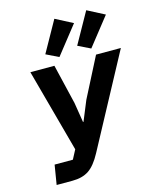

<svg xmlns="http://www.w3.org/2000/svg" viewBox="-139 -1065 934 1158"><g transform="rotate(-15 328.0 -486.0)"><path d="M88 -122H202L232 -179L91 -698H241L300 -450L320 -326H323L374 -450L501 -698H656L347 -123Q310 -54 269.5 -27Q229 0 167 0H68ZM284 -741 206 -779 314 -972 422 -916ZM483 -741 405 -779 513 -972 621 -916Z"/></g></svg>

Font: iA Writer Mono V
Style: Regular
Weight: 400
Italic angle: -9.5°
Designer: Mike Abbink, Paul van der Laan, Pieter van Rosmalen
Foundry: Bold Monday
Version: Version 2.000